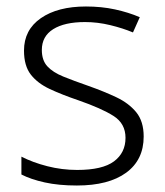

<svg xmlns="http://www.w3.org/2000/svg" viewBox="-20 -655 509 592"><path d="M423 -234Q423 -162 369 -122.5Q315 -83 217 -83Q161 -83 118 -92.5Q75 -102 46 -117V-172Q81 -154 126 -142.5Q171 -131 218 -131Q296 -131 331.5 -157.5Q367 -184 367 -230Q367 -274 330 -297.5Q293 -321 221 -346Q171 -363 133.5 -380.5Q96 -398 75 -425Q54 -452 54 -499Q54 -563 106 -599Q158 -635 245 -635Q293 -635 334.5 -626Q376 -617 411 -602L390 -555Q359 -568 320 -577.5Q281 -587 242 -587Q179 -587 144 -565Q109 -543 109 -501Q109 -469 126 -450.5Q143 -432 175 -419Q207 -406 253 -390Q301 -373 339 -355Q377 -337 400 -309Q423 -281 423 -234Z"/></svg>

Font: Noto Sans Kannada UI Light
Style: Regular
Weight: 300
Designer: Jelle Bosma - Monotype Design Team
Foundry: Monotype Imaging Inc.
Version: Version 2.005; ttfautohint (v1.8.4.7-5d5b)